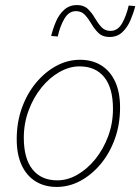

<svg xmlns="http://www.w3.org/2000/svg" viewBox="-20 -726 554 758"><path d="M204 12Q156 12 120.5 -10Q85 -32 65.5 -74Q46 -116 46 -176Q46 -243 66.5 -300Q87 -357 122.5 -399.5Q158 -442 202.5 -466Q247 -490 296 -490Q344 -490 379.5 -468Q415 -446 434.5 -404Q454 -362 454 -302Q454 -235 433.5 -178Q413 -121 377.5 -78.5Q342 -36 297.5 -12Q253 12 204 12ZM206 -14Q247 -14 286 -36.5Q325 -59 356.5 -98Q388 -137 407 -188Q426 -239 426 -296Q426 -379 391.5 -421.5Q357 -464 294 -464Q254 -464 214.5 -441.5Q175 -419 143.5 -380Q112 -341 93 -290Q74 -239 74 -182Q74 -100 108.5 -57Q143 -14 206 -14ZM412 -580Q385 -580 369 -595.5Q353 -611 341.5 -631Q330 -651 316 -666.5Q302 -682 280 -682Q252 -682 234.5 -652.5Q217 -623 208 -582L182 -584Q189 -613 201 -641Q213 -669 233.5 -687.5Q254 -706 284 -706Q311 -706 327 -690.5Q343 -675 354.5 -655Q366 -635 380 -619.5Q394 -604 416 -604Q445 -604 462 -634Q479 -664 488 -704L514 -702Q507 -674 495 -646Q483 -618 463 -599Q443 -580 412 -580Z"/></svg>

Font: Source Sans Variable
Style: Italic
Weight: 200
Italic angle: -11°
Designer: Paul D. Hunt
Foundry: Adobe Systems Incorporated
Version: Version 3.006;hotconv 1.0.111;makeotfexe 2.5.65597